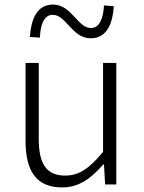

<svg xmlns="http://www.w3.org/2000/svg" viewBox="-20 -809 630 842"><path d="M253 13C327 13 381 -28 433 -88H436L441 0H490V-533H432V-143C372 -71 328 -39 266 -39C184 -39 150 -90 150 -199V-533H92V-192C92 -55 142 13 253 13ZM378 -641C451 -641 475 -711 479 -782L436 -785C433 -730 417 -686 379 -686C320 -686 294 -789 213 -789C139 -789 116 -720 111 -647L155 -644C157 -702 174 -744 211 -744C270 -744 296 -641 378 -641Z"/></svg>

Font: Noto Sans CJK Light
Style: Regular
Weight: 300
Designer: Ryoko NISHIZUKA (kana & ideographs); Paul D. Hunt (Latin, Greek & Cyrillic); Wenlong ZHANG (bopomofo); Sandoll Communica
Foundry: Adobe Systems Incorporated
Version: Version 1.000;PS 1;hotconv 1.0.78;makeotf.lib2.5.61930